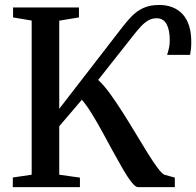

<svg xmlns="http://www.w3.org/2000/svg" viewBox="-20 -774 811 794"><path d="M33 0V-40L111 -51.5V-689L34 -702V-743H306.5V-702L225 -688.5V-324L488.5 -665Q507 -689 527.2 -709.2Q547.5 -729.5 574 -741.5Q600.5 -753.5 638.5 -753.5Q668.5 -753.5 693 -744Q717.5 -734.5 735 -715.5Q752.5 -696.5 761.8 -667.8Q771 -639 771 -600Q771 -582.5 769.5 -570Q768 -557.5 766 -547H671Q675.5 -560.5 678.8 -575.5Q682 -590.5 682 -608Q682 -650 668.8 -674.2Q655.5 -698.5 628 -698.5Q609 -698.5 593.5 -689.8Q578 -681 563 -665Q548 -649 531 -627L386 -443.5Q409 -422.5 434.8 -387Q460.5 -351.5 487.5 -309Q514.5 -266.5 540.5 -223.2Q566.5 -180 589.5 -142.8Q612.5 -105.5 630.8 -81Q649 -56.5 659.5 -51.5L703 -39.5V0H551Q540.5 0 524.5 -20Q508.5 -40 489.2 -73Q470 -106 448.2 -146Q426.5 -186 404.2 -226.8Q382 -267.5 360.2 -303Q338.5 -338.5 318.5 -361.5L225 -252V-51.5L310.5 -39.5V0Z"/></svg>

Font: Merriweather 60pt Medium
Style: Regular
Weight: 500
Version: Version 2.100